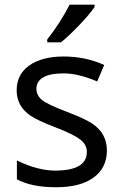

<svg xmlns="http://www.w3.org/2000/svg" viewBox="-20 -786 519 816"><path d="M51.8 -23.9V-104Q140.1 -61 214.4 -61Q349.1 -61 349.1 -140.1Q349.1 -171.9 320.1 -193.8Q291 -215.8 216.1 -244.6Q141.1 -273.4 110.4 -293.9Q50.8 -334 50.8 -401.9Q50.8 -469.7 104.5 -507.8Q158.2 -545.9 250.7 -545.9Q343.3 -545.9 422.9 -509.8L393.1 -439.9Q311.5 -474.1 251.5 -474.1Q191.4 -474.1 163.1 -456.8Q134.8 -439.5 134.8 -409.7Q134.8 -379.9 159.2 -360.6Q183.6 -341.3 261.7 -311.8Q339.8 -282.2 372.1 -260.7Q434.6 -218.8 434.3 -145.8Q434.1 -72.8 377.9 -31.5Q321.8 9.8 218 9.8Q114.3 9.8 51.8 -23.9ZM381.8 -766.1V-755.9Q360.4 -724.6 314.9 -677.2Q269.5 -629.9 238.8 -606H180.7V-618.2Q235.4 -687.5 275.9 -766.1Z"/></svg>

Font: NotoSans
Style: Regular
Weight: 400
Designer: Monotype Design team
Foundry: Monotype Imaging Inc.
Version: Version 1.04